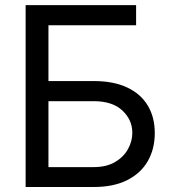

<svg xmlns="http://www.w3.org/2000/svg" viewBox="-20 -748 685 768"><path d="M82.5 0V-727.5H524.4V-647H173.8V-423.8H355Q434.1 -423.8 488.5 -398.2Q543 -372.6 571 -325.9Q599.1 -279.3 599.1 -215.8Q599.1 -151.9 571 -103.3Q543 -54.7 488.5 -27.3Q434.1 0 355 0ZM173.8 -79.6H355Q404.8 -79.6 439 -99.1Q473.1 -118.7 491.2 -150.4Q509.3 -182.1 509.3 -216.8Q509.3 -268.6 469.5 -305.9Q429.7 -343.3 355 -343.3H173.8Z"/></svg>

Font: Inter 20pt
Style: Regular
Weight: 400
Version: Version 4.001;git-66647c0bb